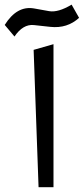

<svg xmlns="http://www.w3.org/2000/svg" viewBox="-43 -799 356 817"><path d="M100.1 -586.8 184.6 -611V-2.3H121.1ZM18.6 -643.6 -22.9 -692.9Q28.8 -775.4 101.1 -763.2L166.5 -751.5Q204.6 -745.1 261.7 -779.3L293.5 -723.1Q243.2 -677.2 171.9 -684.6L100.6 -692.4Q54.7 -696.8 18.6 -643.6Z"/></svg>

Font: Samim FD-WOL
Style: FD-WOL
Weight: 400
Foundry: DejaVu fonts team - Redesigned by Saber Rastikerdar
Version: Version 4.0.0